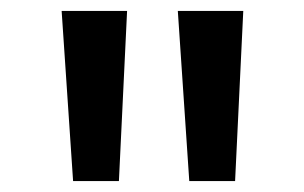

<svg xmlns="http://www.w3.org/2000/svg" viewBox="-20 -775 558 352"><path d="M114 -443 93 -755H213L198 -443ZM327 -443 306 -755H426L411 -443Z"/></svg>

Font: Martel Sans DemiBold
Style: Regular
Weight: 600
Designer: Dan Reynolds and Mathieu Réguer
Foundry: Dan Reynolds and Mathieu Réguer
Version: Version 1.001;PS 001.001;hotconv 1.0.70;makeotf.lib2.5.58329